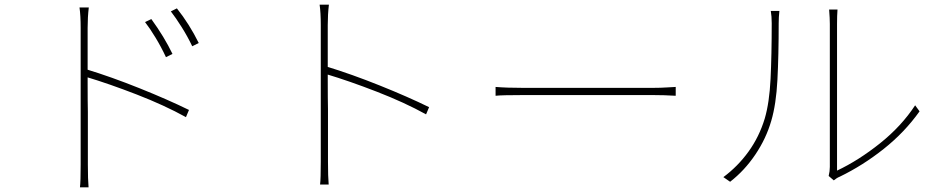

<svg xmlns="http://www.w3.org/2000/svg" viewBox="-20 -777 4040 826"><path d="M722 -545 694 -531Q674 -574 649.5 -614.5Q625 -655 604 -682L631 -695Q687 -618 722 -545ZM835 -592 807 -578Q787 -620 761.5 -660.5Q736 -701 715 -728L741 -741Q795 -673 835 -592ZM327 -119V-219V-345V-476V-588V-657Q327 -711 322 -745H362Q357 -703 357 -657V-546V-420Q357 -336 358 -296V-186V-106V-69Q358 -5 361 29H324Q327 4 327 -69ZM793 -304 780 -273Q688 -324 568 -370.5Q448 -417 351 -446V-479Q459 -446 580 -397.5Q701 -349 793 -304Z M1360 -131V-231V-357V-488V-600V-669Q1360 -723 1355 -757H1395Q1390 -715 1390 -669V-558V-432Q1390 -348 1391 -308V-198V-118V-81Q1391 -17 1394 17H1357Q1360 -8 1360 -81ZM1826 -316 1813 -285Q1721 -336 1601 -382.5Q1481 -429 1384 -458V-491Q1492 -458 1613 -409.5Q1734 -361 1826 -316Z M2230 -399H2444H2554H2658H2742H2789Q2822 -399 2852 -401L2887 -403V-365Q2836 -368 2790 -368H2555H2445H2344H2268H2230Q2137 -368 2112 -365V-403Q2160 -399 2230 -399Z M3550 -59V-303V-426V-540V-628V-674Q3550 -697 3547 -736H3583Q3581 -710 3581 -674V-407V-277V-160V-75V-43Q3674 -87 3766 -160.5Q3858 -234 3917 -324L3936 -298Q3872 -208 3782 -136.5Q3692 -65 3593 -17Q3580 -12 3567 -1L3545 -20Q3550 -40 3550 -59ZM3270 -267Q3290 -335 3295 -437.5Q3300 -540 3300 -677Q3300 -707 3296 -730H3333Q3330 -703 3330 -677Q3330 -538 3324.5 -433Q3319 -328 3298 -257Q3276 -181 3229.5 -112Q3183 -43 3121 5L3092 -15Q3154 -61 3200 -124.5Q3246 -188 3270 -267Z"/></svg>

Font: Merged Yaku Han JP Thin
Style: Regular
Weight: 250
Designer: Ryoko NISHIZUKA 西塚涼子 (kana, bopomofo & ideographs); Paul D. Hunt (Latin, Greek & Cyrillic); Sandoll Communications 산돌커뮤니
Foundry: Adobe
Version: Version 2.004